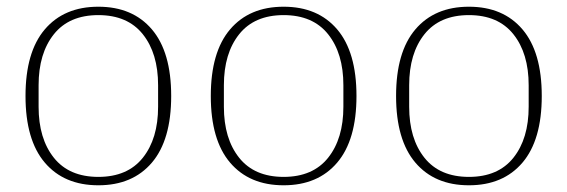

<svg xmlns="http://www.w3.org/2000/svg" viewBox="-20 -540 1690 572"><path d="M273 -13Q360 -13 405.5 -70Q451 -127 451 -222V-286Q451 -381 405.5 -438Q360 -495 273 -495Q186 -495 140.5 -438Q95 -381 95 -286V-222Q95 -127 140.5 -70Q186 -13 273 -13ZM273 12Q171 12 113.5 -55.5Q56 -123 56 -254Q56 -385 113.5 -452.5Q171 -520 273 -520Q375 -520 432.5 -452.5Q490 -385 490 -254Q490 -123 432.5 -55.5Q375 12 273 12Z M825 -13Q912 -13 957.5 -70Q1003 -127 1003 -222V-286Q1003 -381 957.5 -438Q912 -495 825 -495Q738 -495 692.5 -438Q647 -381 647 -286V-222Q647 -127 692.5 -70Q738 -13 825 -13ZM825 12Q723 12 665.5 -55.5Q608 -123 608 -254Q608 -385 665.5 -452.5Q723 -520 825 -520Q927 -520 984.5 -452.5Q1042 -385 1042 -254Q1042 -123 984.5 -55.5Q927 12 825 12Z M1377 -13Q1464 -13 1509.5 -70Q1555 -127 1555 -222V-286Q1555 -381 1509.5 -438Q1464 -495 1377 -495Q1290 -495 1244.5 -438Q1199 -381 1199 -286V-222Q1199 -127 1244.5 -70Q1290 -13 1377 -13ZM1377 12Q1275 12 1217.5 -55.5Q1160 -123 1160 -254Q1160 -385 1217.5 -452.5Q1275 -520 1377 -520Q1479 -520 1536.5 -452.5Q1594 -385 1594 -254Q1594 -123 1536.5 -55.5Q1479 12 1377 12Z"/></svg>

Font: IBM Plex Serif ExtraLight
Style: Regular
Weight: 200
Designer: Mike Abbink, Paul van der Laan, Pieter van Rosmalen
Foundry: Bold Monday
Version: Version 2.5